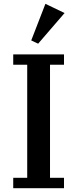

<svg xmlns="http://www.w3.org/2000/svg" viewBox="-20 -982 403 1002"><path d="M49 -54H122V-644H49V-698H314V-644H241V-54H314V0H49ZM143 -771 217 -962 317 -914 179 -754Z"/></svg>

Font: IBM Plex Serif Medium
Style: Regular
Weight: 500
Designer: Mike Abbink, Paul van der Laan, Pieter van Rosmalen
Foundry: Bold Monday
Version: Version 2.5